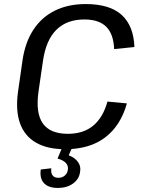

<svg xmlns="http://www.w3.org/2000/svg" viewBox="-20 -728 704 947"><path d="M301 8Q214 8 157.5 -24.5Q101 -57 78.5 -120.5Q56 -184 69 -276L91 -430Q104 -519 144.5 -581Q185 -643 250.5 -675.5Q316 -708 403 -708Q521 -708 580 -654.5Q639 -601 643 -496L543 -486Q540 -560 504 -596Q468 -632 396 -632Q310 -632 258.5 -581.5Q207 -531 192 -428L170 -277Q155 -171 191 -119.5Q227 -68 315 -68Q391 -68 439.5 -108Q488 -148 510 -227L606 -218Q575 -108 498.5 -50Q422 8 301 8ZM266 199Q219 199 197 175.5Q175 152 181 108L233 102Q230 124 239 136.5Q248 149 268 149Q287 149 300 137.5Q313 126 315 107Q317 89 304.5 75.5Q292 62 264 54L286 1H335L319 38Q350 50 365 71.5Q380 93 375 119Q371 155 340.5 177Q310 199 266 199Z"/></svg>

Font: Pathway Extreme 28pt Medium
Style: Italic
Weight: 500
Italic angle: -8°
Designer: Eduardo Rodriguez Tunni
Foundry: Eduardo Rodriguez Tunni
Version: Version 1.001;gftools[0.9.26]